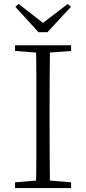

<svg xmlns="http://www.w3.org/2000/svg" viewBox="-20 -952 436 972"><path d="M74 -932 221 -818H174L323 -932L339 -917L220 -789H175L58 -917ZM56 0V-29L188 -40H207L340 -29V0ZM162 0Q164 -83 164 -166Q164 -249 164 -333V-390Q164 -474 164 -557.5Q164 -641 162 -723H233Q232 -641 231.5 -557.5Q231 -474 231 -390V-333Q231 -249 231.5 -166Q232 -83 233 0ZM56 -694V-723H340V-694L207 -684H188Z"/></svg>

Font: Noto Serif KR
Style: Regular
Weight: 200
Designer: Ryoko NISHIZUKA 西塚涼子 (kana & ideographs); Frank Grießhammer (Latin, Greek & Cyrillic); Wenlong ZHANG 张文龙 (bopomofo); San
Foundry: Adobe
Version: Version 2.001;hotconv 1.1.0;makeotfexe 2.6.0